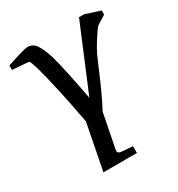

<svg xmlns="http://www.w3.org/2000/svg" viewBox="-170 -605 864 933"><g transform="rotate(-30 262.0 -138.0)"><path d="M524 -444 474 -413Q462 -401 433.5 -356Q405 -311 392 -280Q386 -267 366 -219.5Q346 -172 325 -126Q304 -80 282 -39L244 155Q241 173 263 175L326 180V218H138L188 -39Q167 -153 150 -229Q106 -427 93 -428L2 -435V-460Q104 -494 122 -494Q152 -494 170 -467.5Q188 -441 205 -386Q225 -315 260 -130L412 -494H441L524 -467Z"/></g></svg>

Font: Veleka
Style: Italic
Weight: 400
Italic angle: -12°
Designer: Stefan Peev, Context Ltd, 2016; SIL International, 1997-2014.
Foundry: Stefan Peev, Context Ltd, 2016
Version: Version 1.000